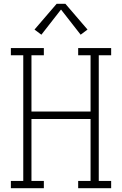

<svg xmlns="http://www.w3.org/2000/svg" viewBox="-20 -987 640 1007"><path d="M37 0V-38H102V-697H37V-735H210V-697H145V-402H455V-697H390V-735H563V-697H498V-38H563V0H390V-38H455V-363H145V-38H210V0ZM197 -805 161 -832 277 -967H323L439 -832L403 -805L300 -937Z"/></svg>

Font: Iosevka Slab XLtEx
Style: Regular
Weight: 200
Width: 7
Monospace: yes
Designer: Belleve Invis
Foundry: Belleve Invis
Version: Version 11.1.0; ttfautohint (v1.8.3)